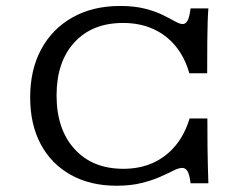

<svg xmlns="http://www.w3.org/2000/svg" viewBox="-20 -602 822 634"><path d="M364.9 11.3Q278.1 11.3 213.8 -24.6Q149.4 -60.5 114.5 -125.8Q79.6 -191.2 79.6 -280.7Q79.6 -371.8 116.2 -439.5Q152.8 -507.3 219.9 -544.8Q286.9 -582.3 376.4 -582.3Q423.6 -582.3 458.5 -573.4Q493.4 -564.5 517.7 -552.4Q542 -540.3 557.8 -531.5Q573.6 -522.6 583.3 -522.6Q593.9 -522.6 600 -535.1Q606 -547.5 609.3 -574.2H668.1Q666.5 -553.4 665.7 -528.2Q664.9 -503.1 664.5 -463.8Q664.1 -424.5 664.1 -360.1H605.2Q590 -413.4 559.2 -450.4Q528.5 -487.5 484.8 -506.8Q441 -526.2 386.4 -526.2Q284.5 -526.2 225.6 -462Q166.8 -397.9 166.8 -287Q166.8 -175.3 226.1 -109.9Q285.4 -44.6 387.3 -44.6Q441.2 -44.6 484.5 -63.9Q527.8 -83.3 558.9 -120.4Q590.1 -157.5 606 -210.9H664.8Q664.8 -155.6 665.2 -117.1Q665.7 -78.5 666.5 -49.9Q667.3 -21.3 668.1 3.2H609.3Q606 -24.3 599.6 -35.9Q593.1 -47.6 581.8 -47.6Q570.4 -47.6 552.7 -38.7Q535 -29.8 508.9 -18.1Q482.7 -6.5 447.1 2.4Q411.4 11.3 364.9 11.3Z"/></svg>

Font: Playfair 5pt SemiExpanded Light
Style: Regular
Weight: 300
Width: 6
Designer: Claus Eggers Sørensen
Foundry: Claus Eggers Sørensen
Version: Version 2.203